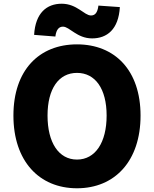

<svg xmlns="http://www.w3.org/2000/svg" viewBox="-20 -996 826 1030"><path d="M393 14C596 14 734 -132 734 -376C734 -619 596 -758 393 -758C190 -758 52 -620 52 -376C52 -132 190 14 393 14ZM393 -140C295 -140 235 -231 235 -376C235 -520 295 -605 393 -605C491 -605 552 -520 552 -376C552 -231 491 -140 393 -140ZM474 -790C554 -790 616 -838 623 -958L508 -966C503 -925 488 -913 468 -913C432 -913 393 -976 311 -976C231 -976 170 -927 163 -809L277 -800C282 -840 298 -853 318 -853C353 -853 393 -790 474 -790Z"/></svg>

Font: Noto Sans Korean Black
Style: Bold
Weight: 900
Designer: Ryoko NISHIZUKA (kana & ideographs); Paul D. Hunt (Latin, Greek & Cyrillic); Wenlong ZHANG (bopomofo); Sandoll Communica
Foundry: Adobe Systems Incorporated
Version: Version 1.000;PS 1;hotconv 1.0.78;makeotf.lib2.5.61930